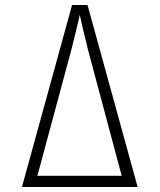

<svg xmlns="http://www.w3.org/2000/svg" viewBox="-20 -750 640 770"><path d="M68 0 269 -730H331L532 0ZM266 -550 130 -45H468L333 -550Q322 -594 313 -632.5Q304 -671 300 -690Q296 -671 286.5 -632.5Q277 -594 266 -550Z"/></svg>

Font: Pitagon Sans Mono Thin
Style: Regular
Weight: 100
Monospace: yes
Designer: Travis Tran
Foundry: Pitagon
Version: Version 1.001; ttfautohint (v1.8.4.7-5d5b);gftools[0.9.26]